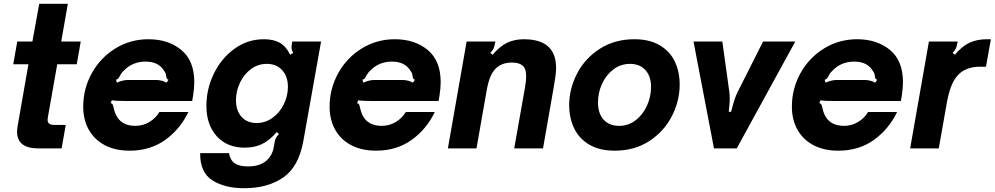

<svg xmlns="http://www.w3.org/2000/svg" viewBox="-20 -783 5248 1013"><path d="M183 0Q70 0 70 -88Q70 -102 73 -118L130 -444H50L71 -564H151L187 -763H338L303 -564H406L385 -444H282L233 -167Q231 -157 231 -151Q231 -124 265 -124H327L305 0Z M419 -220Q419 -315 464.5 -397Q510 -479 589 -527.5Q668 -576 763 -576Q868 -576 936.5 -519.5Q1005 -463 1005 -350Q1005 -318 999 -280L994 -250H650Q588 -250 570 -254L564 -239Q572 -237 574.5 -232Q577 -227 580 -213Q585 -191 590 -181Q617 -119 694 -119Q735 -119 768.5 -139.5Q802 -160 821 -192H974Q931 -102 852 -45Q773 12 664 12Q588 12 533 -17Q478 -46 448.5 -98.5Q419 -151 419 -220ZM597 -347Q629 -361 655 -361H804Q832 -361 859 -347L869 -362Q862 -365 860 -369Q858 -373 857 -381Q857 -383 855 -392Q853 -401 844 -412Q815 -458 748 -458Q680 -458 635 -412Q622 -400 617 -390.5Q612 -381 611 -380Q607 -372 603.5 -368.5Q600 -365 592 -362Z M1036 25H1188Q1195 63 1219 79Q1243 95 1288 95Q1348 95 1382 67.5Q1416 40 1424 -5L1428 -28Q1430 -44 1435.5 -54.5Q1441 -65 1452 -76L1440 -86Q1401 -41 1361.5 -22.5Q1322 -4 1271 -4Q1178 -4 1123.5 -64.5Q1069 -125 1069 -224Q1069 -314 1108.5 -395Q1148 -476 1217.5 -526Q1287 -576 1372 -576Q1423 -576 1456 -557.5Q1489 -539 1511 -494L1527 -504Q1518 -519 1518 -534Q1518 -538 1520 -552L1522 -564H1674L1581 -42Q1557 96 1475 153Q1393 210 1268 210Q1166 210 1100.5 168.5Q1035 127 1036 25ZM1499 -325Q1499 -379 1469 -412.5Q1439 -446 1388 -446Q1341 -446 1304 -418.5Q1267 -391 1246 -346.5Q1225 -302 1225 -254Q1225 -200 1254 -167Q1283 -134 1334 -134Q1380 -134 1418 -161.5Q1456 -189 1477.5 -233Q1499 -277 1499 -325Z M1719 -220Q1719 -315 1764.5 -397Q1810 -479 1889 -527.5Q1968 -576 2063 -576Q2168 -576 2236.5 -519.5Q2305 -463 2305 -350Q2305 -318 2299 -280L2294 -250H1950Q1888 -250 1870 -254L1864 -239Q1872 -237 1874.5 -232Q1877 -227 1880 -213Q1885 -191 1890 -181Q1917 -119 1994 -119Q2035 -119 2068.5 -139.5Q2102 -160 2121 -192H2274Q2231 -102 2152 -45Q2073 12 1964 12Q1888 12 1833 -17Q1778 -46 1748.5 -98.5Q1719 -151 1719 -220ZM1897 -347Q1929 -361 1955 -361H2104Q2132 -361 2159 -347L2169 -362Q2162 -365 2160 -369Q2158 -373 2157 -381Q2157 -383 2155 -392Q2153 -401 2144 -412Q2115 -458 2048 -458Q1980 -458 1935 -412Q1922 -400 1917 -390.5Q1912 -381 1911 -380Q1907 -372 1903.5 -368.5Q1900 -365 1892 -362Z M2343 0 2442 -564H2594L2591 -552Q2589 -537 2583.5 -526Q2578 -515 2567 -504L2579 -494Q2617 -539 2656 -557.5Q2695 -576 2744 -576Q2879 -576 2907 -480Q2914 -453 2914 -425Q2914 -404 2910 -376.5Q2906 -349 2901 -320L2845 0H2693L2750 -322Q2756 -357 2756 -380Q2756 -414 2744 -430Q2725 -453 2681 -453Q2627 -453 2595 -421Q2578 -404 2566.5 -376Q2555 -348 2547 -302L2494 0Z M2983 -228Q2983 -314 3024.5 -394.5Q3066 -475 3144.5 -525.5Q3223 -576 3327 -576Q3407 -576 3461 -544Q3515 -512 3540.5 -458Q3566 -404 3566 -337Q3566 -251 3525 -170.5Q3484 -90 3406 -39Q3328 12 3223 12Q3143 12 3089 -20Q3035 -52 3009 -106.5Q2983 -161 2983 -228ZM3415 -325Q3415 -380 3385.5 -413Q3356 -446 3304 -446Q3255 -446 3216.5 -417Q3178 -388 3156.5 -341Q3135 -294 3135 -242Q3135 -185 3164.5 -152Q3194 -119 3246 -119Q3295 -119 3333.5 -148.5Q3372 -178 3393.5 -225.5Q3415 -273 3415 -325Z M3747 0 3639 -564H3791L3828 -298Q3830 -285 3830 -263Q3830 -245 3828 -224Q3826 -203 3825 -193H3837L3844 -218Q3856 -266 3872 -298L4006 -564H4176L3867 0Z M4158 -220Q4158 -315 4203.5 -397Q4249 -479 4328 -527.5Q4407 -576 4502 -576Q4607 -576 4675.5 -519.5Q4744 -463 4744 -350Q4744 -318 4738 -280L4733 -250H4389Q4327 -250 4309 -254L4303 -239Q4311 -237 4313.5 -232Q4316 -227 4319 -213Q4324 -191 4329 -181Q4356 -119 4433 -119Q4474 -119 4507.5 -139.5Q4541 -160 4560 -192H4713Q4670 -102 4591 -45Q4512 12 4403 12Q4327 12 4272 -17Q4217 -46 4187.5 -98.5Q4158 -151 4158 -220ZM4336 -347Q4368 -361 4394 -361H4543Q4571 -361 4598 -347L4608 -362Q4601 -365 4599 -369Q4597 -373 4596 -381Q4596 -383 4594 -392Q4592 -401 4583 -412Q4554 -458 4487 -458Q4419 -458 4374 -412Q4361 -400 4356 -390.5Q4351 -381 4350 -380Q4346 -372 4342.5 -368.5Q4339 -365 4331 -362Z M4782 0 4881 -564H5033L5030 -552Q5028 -537 5022.5 -526Q5017 -515 5006 -504L5018 -494Q5055 -539 5095 -557.5Q5135 -576 5187 -576H5208L5182 -431H5151Q5087 -431 5047 -399Q5021 -377 5004.5 -341.5Q4988 -306 4977 -249L4933 0Z"/></svg>

Font: Open Sauce Sans ExBold Italic
Style: Regular
Weight: 800
Italic angle: -10°
Designer: Alfredo Marco Pradil
Foundry: Creative Sauce Fz LLC
Version: Version 1.477